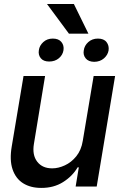

<svg xmlns="http://www.w3.org/2000/svg" viewBox="-20 -921 593 948"><path d="M388.7 -225.6 442.4 -545.9H548.3L457.5 0H353.5L369.1 -94.7H363.3Q337.9 -51.3 291.5 -22Q245.1 7.3 183.1 6.8Q130.9 6.8 94.2 -16.1Q57.6 -39.1 42 -85Q26.4 -130.9 38.1 -198.7L96.2 -545.9H202.6L147.5 -210.9Q138.2 -155.8 163.8 -122.6Q189.5 -89.4 238.3 -89.8Q268.1 -89.8 300 -104.5Q332 -119.1 356.7 -149.4Q381.3 -179.7 388.7 -225.6ZM171.9 -673.3Q174.8 -695.8 193.6 -713.1Q212.4 -730.5 240.7 -730.5Q269.5 -730.5 283.2 -713.6Q296.9 -696.8 293.5 -673.3Q290 -649.9 270.8 -633.5Q251.5 -617.2 222.7 -617.2Q194.8 -617.2 181.4 -633.5Q168 -649.9 171.9 -673.3ZM393.6 -671.9Q396.5 -695.8 415.8 -713.1Q435.1 -730.5 463.4 -730.5Q492.7 -730.5 506.1 -713.1Q519.5 -695.8 516.1 -671.9Q512.2 -649.4 493.2 -632.8Q474.1 -616.2 445.3 -615.7Q416.5 -616.2 403.1 -632.8Q389.6 -649.4 393.6 -671.9ZM344.7 -901.4 416.5 -754.9H320.3L211.9 -901.4Z"/></svg>

Font: Inter Tight Medium
Style: Italic
Weight: 500
Italic angle: -9.39999°
Designer: Rasmus Andersson
Foundry: rsms
Version: Version 3.004